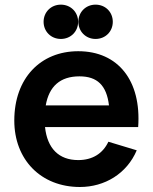

<svg xmlns="http://www.w3.org/2000/svg" viewBox="-20 -770 642 806"><path d="M235.5 -606.5C277 -606.5 308 -638 308 -678.5C308 -719 277 -750.5 235.5 -750.5C194 -750.5 163 -719 163 -678.5C163 -638 194 -606.5 235.5 -606.5ZM381 -606.5C423 -606.5 453.5 -638 453.5 -678.5C453.5 -719 423 -750.5 381 -750.5C340 -750.5 309 -719 309 -678.5C309 -638 340 -606.5 381 -606.5ZM560 -236.5C574 -431 476 -555 308.5 -555C149.5 -555 40 -441 40 -264C40 -100 151.5 15 315.5 15C419.5 15 512.5 -41 554 -139L435 -175C411.5 -125 367.5 -98 308.5 -98C226.5 -98 178.5 -147.5 169 -236.5ZM313.5 -449.5C388 -449.5 427.5 -412 437.5 -327.5H172C186 -407.5 232.5 -449.5 313.5 -449.5Z"/></svg>

Font: Hauora
Style: Bold
Weight: 700
Designer: Wayne Shih
Foundry: WCYS
Version: Version 1.001;hotconv 1.0.109;makeotfexe 2.5.65596